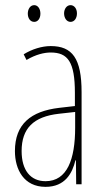

<svg xmlns="http://www.w3.org/2000/svg" viewBox="-20 -716 406 746"><path d="M88 -663C88 -646 97 -631 113 -631C127 -631 137 -644 137 -663C137 -682 127 -696 113 -696C97 -696 88 -680 88 -663ZM229 -664C229 -646 239 -631 254 -631C269 -631 279 -645 279 -664C279 -683 268 -696 254 -696C239 -696 229 -681 229 -664ZM177 -537C143 -537 104 -525 72 -505L83 -483C120 -505 153 -512 177 -512C244 -512 271 -475 271 -355V-304L210 -297C100 -284 38 -234 38 -129C38 -57 73 10 157 10C233 10 261 -43 273 -93H275L276 0H297V-358C297 -489 261 -537 177 -537ZM209 -274 272 -281V-220C272 -97 241 -12 157 -12C99 -12 64 -54 64 -129C64 -217 110 -263 209 -274Z"/></svg>

Font: Noto Sans Malayalam ExtraCondensed Thin
Style: Regular
Weight: 100
Width: 2
Designer: Jelle Bosma - Monotype Design Team
Foundry: Monotype Imaging Inc.
Version: Version 2.104